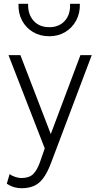

<svg xmlns="http://www.w3.org/2000/svg" viewBox="-20 -772 522 1017"><path d="M94 225Q75.5 225 56.8 220Q38 215 16 201L31 150Q46 161 63.2 166Q80.5 171 93 171Q135 171 156 149.8Q177 128.5 192 86L217 14L25 -480H88L249 -62L406 -480H466L250 92Q229.5 146 206.8 174.8Q184 203.5 156.5 214.2Q129 225 94 225ZM241 -580Q192 -580 154.5 -602.5Q117 -625 96.5 -663.8Q76 -702.5 78 -752H129Q127 -696.5 157.8 -662.2Q188.5 -628 241 -628Q293.5 -628 323.8 -662.2Q354 -696.5 351 -752H403Q404.5 -703 383.8 -664Q363 -625 325.8 -602.5Q288.5 -580 241 -580Z"/></svg>

Font: Geologica Cursive Thin
Style: Regular
Weight: 250
Designer: Sindre Bremnes, Frode Helland
Foundry: Monokrom Skriftforlag AS
Version: Version 1.010;gftools[0.9.28]